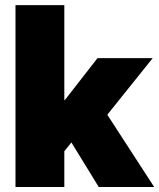

<svg xmlns="http://www.w3.org/2000/svg" viewBox="-20 -748 637 768"><path d="M42 0V-727.5H237.3V-347.7H239.3L370.1 -515.6H590.8L409.2 -289.1L596.7 0H375L265.6 -178.2L237.3 -143.1V0Z"/></svg>

Font: Inter Display Black
Style: Regular
Weight: 900
Designer: Rasmus Andersson
Foundry: rsms
Version: Version 4.000;git-a52131595